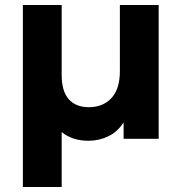

<svg xmlns="http://www.w3.org/2000/svg" viewBox="-20 -558 730 772"><path d="M618 -538V0H477V-66Q453 -28 415.5 -10Q378 8 336 8Q271 8 228 -27V194H72V-538H228V-257Q228 -191 256.5 -159Q285 -127 337 -127Q394 -127 428 -163.5Q462 -200 462 -272V-538Z"/></svg>

Font: mBank
Style: Bold
Weight: 700
Designer: Julieta Ulanovsky
Foundry: Julieta Ulanovsky
Version: Version 7.200